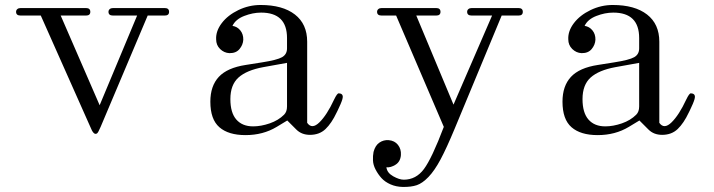

<svg xmlns="http://www.w3.org/2000/svg" viewBox="-20 -532 2839 763"><path d="M62 -470.2Q43.9 -470.2 43.9 -484.9Q43.9 -491.7 48.8 -495.8Q53.7 -500 62 -500H321.8Q338.9 -500 338.9 -484.9Q338.9 -470.2 321.8 -470.2H221.2L376 -113.8L524.9 -470.2H429.2Q411.1 -470.2 411.1 -484.9Q411.1 -491.7 416 -495.8Q420.9 -500 429.2 -500H634.8Q651.9 -500 651.9 -484.9Q651.9 -470.2 634.8 -470.2H566.9L379.9 -27.8Q370.1 -4.9 365.7 -2Q362.8 0 359.9 0Q355.5 0 351.8 -4.2Q348.1 -8.3 345.5 -13.2Q342.8 -18.1 338.9 -27.8L142.1 -470.2Z M1015.6 -512.2Q1103 -512.2 1151.9 -474.4Q1200.7 -436.5 1200.7 -366.2V-43.9Q1219.7 -16.6 1249.5 -45.9Q1279.3 -75.2 1307.6 -136.2Q1314 -149.4 1318.4 -155.3Q1322.8 -161.1 1325.9 -161.1Q1329.1 -161.1 1332.5 -160.2Q1339.4 -158.2 1341.3 -152.6Q1343.3 -147 1340.8 -138.4Q1338.4 -129.9 1333.5 -118.4Q1328.6 -106.9 1321.8 -92.8Q1319.3 -87.4 1317.9 -85Q1297.9 -42.5 1273.7 -19.3Q1249.5 3.9 1211.9 3.9Q1178.7 3.9 1157.7 -17.1L1121.6 -53.2L1079.6 -27.8Q1025.4 4.9 955.6 4.9Q887.7 4.9 851.8 -26.4Q815.9 -57.6 815.9 -127.9Q815.9 -190.4 849.6 -226.6Q883.3 -262.7 956.5 -273.9L1021.5 -284.2Q1081.1 -293.5 1100.8 -304.7Q1120.6 -315.9 1120.6 -339.8V-380.9Q1120.6 -481.9 1017.6 -481.9Q984.4 -481.9 950.2 -468.5Q916 -455.1 903.8 -429.2Q922.9 -426.3 935.1 -411.1Q947.3 -396 946.8 -374Q945.8 -354 931.9 -337.2Q918 -320.3 891.6 -320.8Q870.6 -321.8 854.7 -337.2Q838.9 -352.5 838.9 -376Q837.4 -408.7 861.3 -440.2Q885.3 -471.7 927.2 -491.9Q969.2 -512.2 1015.6 -512.2ZM895.5 -138.2Q895.5 -84 919.2 -56.9Q942.9 -29.8 985.8 -29.8Q1017.1 -29.8 1051.8 -41.7Q1086.4 -53.7 1108.9 -76.2Q1120.6 -87.9 1120.6 -108.9V-282.2L1025.9 -265.1Q960 -252.9 927.7 -223.9Q895.5 -194.8 895.5 -138.2Z M1496.6 -470.2Q1478.5 -470.2 1478.5 -484.9Q1478.5 -491.7 1483.4 -495.8Q1488.3 -500 1496.6 -500H1713.4Q1730.5 -500 1730.5 -484.9Q1730.5 -470.2 1713.4 -470.2H1634.3L1782.2 -116.2L1935.5 -470.2H1854.5Q1836.4 -470.2 1836.4 -484.9Q1836.4 -491.7 1841.3 -495.8Q1846.2 -500 1854.5 -500H2040.5Q2057.6 -500 2057.6 -484.9Q2057.6 -470.2 2040.5 -470.2H1973.6L1786.6 -20Q1754.9 56.2 1731 101.1Q1707 146 1682.9 171.1Q1658.7 196.3 1636.2 203.9Q1613.8 211.4 1580.6 210.9Q1554.2 210.4 1532 200.7Q1509.8 190.9 1496.1 175.8Q1482.4 160.6 1472.7 142.1Q1462.9 123.5 1462.2 105.5Q1461.4 87.4 1464.4 71.8Q1471.2 45.9 1487.8 34.7Q1504.4 23.4 1524.4 24.9Q1548.3 26.9 1561.5 43.7Q1574.7 60.5 1573.2 84Q1571.3 110.4 1551.8 122.6Q1532.2 134.8 1515.6 132.8Q1518.1 154.8 1542.5 168.5Q1566.9 182.1 1584.5 182.1Q1633.3 182.1 1664.8 139.6Q1696.3 97.2 1743.7 -27.8L1554.2 -470.2Z M2415 -512.2Q2502.4 -512.2 2551.3 -474.4Q2600.1 -436.5 2600.1 -366.2V-43.9Q2619.1 -16.6 2648.9 -45.9Q2678.7 -75.2 2707 -136.2Q2713.4 -149.4 2717.8 -155.3Q2722.2 -161.1 2725.3 -161.1Q2728.5 -161.1 2731.9 -160.2Q2738.8 -158.2 2740.7 -152.6Q2742.7 -147 2740.2 -138.4Q2737.8 -129.9 2732.9 -118.4Q2728 -106.9 2721.2 -92.8Q2718.8 -87.4 2717.3 -85Q2697.3 -42.5 2673.1 -19.3Q2648.9 3.9 2611.3 3.9Q2578.1 3.9 2557.1 -17.1L2521 -53.2L2479 -27.8Q2424.8 4.9 2355 4.9Q2287.1 4.9 2251.2 -26.4Q2215.3 -57.6 2215.3 -127.9Q2215.3 -190.4 2249 -226.6Q2282.7 -262.7 2356 -273.9L2420.9 -284.2Q2480.5 -293.5 2500.2 -304.7Q2520 -315.9 2520 -339.8V-380.9Q2520 -481.9 2417 -481.9Q2383.8 -481.9 2349.6 -468.5Q2315.4 -455.1 2303.2 -429.2Q2322.3 -426.3 2334.5 -411.1Q2346.7 -396 2346.2 -374Q2345.2 -354 2331.3 -337.2Q2317.4 -320.3 2291 -320.8Q2270 -321.8 2254.2 -337.2Q2238.3 -352.5 2238.3 -376Q2236.8 -408.7 2260.7 -440.2Q2284.7 -471.7 2326.7 -491.9Q2368.7 -512.2 2415 -512.2ZM2294.9 -138.2Q2294.9 -84 2318.6 -56.9Q2342.3 -29.8 2385.3 -29.8Q2416.5 -29.8 2451.2 -41.7Q2485.8 -53.7 2508.3 -76.2Q2520 -87.9 2520 -108.9V-282.2L2425.3 -265.1Q2359.4 -252.9 2327.1 -223.9Q2294.9 -194.8 2294.9 -138.2Z"/></svg>

Font: Director Light
Style: Regular
Weight: 100
Designer: Ange Degheest & May Jolivet & Justine Herbel
Foundry: Velvetyne Type Foundry
Version: Version 1.000;FEAKit 1.0